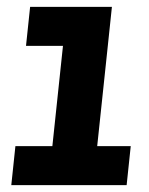

<svg xmlns="http://www.w3.org/2000/svg" viewBox="-20 -541 434 561"><path d="M25 -114H133L164 -407H56L68 -521H307L295 -407L264 -114H362L350 0H13Z"/></svg>

Font: Zilla Slab
Style: Bold Italic
Weight: 700
Italic angle: -6°
Designer: Typotheque.com
Foundry: Typotheque type foundry
Version: Version 1.1; 2017; ttfautohint (v1.6)